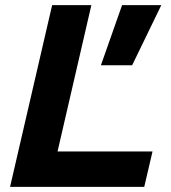

<svg xmlns="http://www.w3.org/2000/svg" viewBox="-20 -724 661 744"><path d="M334 -704 203 -137H571L539 0H19L182 -704ZM453 -704H605L492 -471H371Z"/></svg>

Font: CBA Beacon Sans Extra Bold
Style: Italic
Weight: 800
Italic angle: -13°
Designer: Wei Huang
Foundry: Wei Huang
Version: Version 1.002